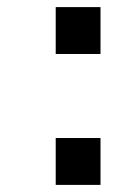

<svg xmlns="http://www.w3.org/2000/svg" viewBox="-20 -520 351 540"><path d="M262.7 -368.2H136.7V-500H262.7ZM262.7 0H136.7V-131.8H262.7Z"/></svg>

Font: FreeUniversal
Style: Bold
Weight: 700
Version: Version 1.001 March 22, 2017